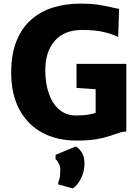

<svg xmlns="http://www.w3.org/2000/svg" viewBox="-20 -771 776 1064"><path d="M42 -368Q42 -471 71.5 -544Q101 -617 153.5 -662.8Q206 -708.5 275.8 -729.8Q345.5 -751 426 -751Q480.5 -751 517.5 -745.8Q554.5 -740.5 583 -733.8Q611.5 -727 640 -722L635 -566Q606 -581 557.2 -593Q508.5 -605 434 -605Q337.5 -605 284.2 -545.5Q231 -486 231 -381Q231 -309 250.8 -252.5Q270.5 -196 308.5 -163.5Q346.5 -131 402 -131Q441 -131 466.5 -135.2Q492 -139.5 510 -146V-276.5L404 -284V-417H680V-42Q658.5 -41.5 636 -33.8Q613.5 -26 584 -16.2Q554.5 -6.5 511.5 0.8Q468.5 8 405 8Q294.5 8 213 -36.5Q131.5 -81 86.8 -165.2Q42 -249.5 42 -368ZM383 273 303 251V238Q314 219 314 171Q314 151.5 305.5 134.2Q297 117 288 112V87L399 41Q412 44.5 430 69.2Q448 94 448 133Q448 172 435.8 202Q423.5 232 408 250.5Q392.5 269 383 273Z"/></svg>

Font: Merriweather Sans Black
Style: Regular
Weight: 900
Designer: Eben Sorkin
Foundry: Eben Sorkin
Version: Version 1.008; ttfautohint (v1.7.19-72a1) -l 8 -r 50 -G 200 